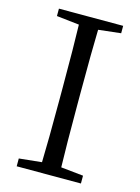

<svg xmlns="http://www.w3.org/2000/svg" viewBox="-112 -793 624 857"><g transform="rotate(15 200.0 -364.5)"><path d="M348.6 -694.3 245.1 -682.6Q242.2 -586.9 242.2 -391.6V-336.9Q242.2 -142.6 245.1 -46.9L348.6 -36.1V0H51.8V-36.1L156.2 -46.9Q159.2 -142.6 159.2 -336.9V-391.6Q159.2 -586.9 156.2 -682.6L51.8 -694.3V-728.5H348.6Z"/></g></svg>

Font: GenYoMin JP Regular
Style: Regular
Weight: 400
Version: Version 1.001;PS 1;hotconv 16.6.51;makeotf.lib2.5.65220 DEVE